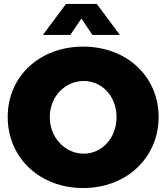

<svg xmlns="http://www.w3.org/2000/svg" viewBox="-20 -943 842 972"><path d="M314 -923 197 -766H336L392 -849L448 -766H587L470 -923ZM401 -707C181 -707 19 -557 19 -351C19 -144 181 9 401 9C621 9 783 -145 783 -351C783 -556 621 -707 401 -707ZM404 -533C496 -533 570 -456 570 -350C570 -244 496 -165 404 -165C312 -165 232 -244 232 -350C232 -456 311 -533 404 -533Z"/></svg>

Font: Montserrat ExtraBold
Style: Regular
Weight: 800
Designer: Julieta Ulanovsky
Foundry: Julieta Ulanovsky
Version: Version 4.000